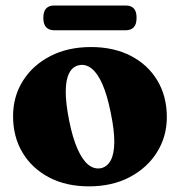

<svg xmlns="http://www.w3.org/2000/svg" viewBox="-20 -664 654 698"><path d="M310.5 -493Q393.5 -493 455.5 -461Q517.5 -429 552 -371.5Q586.5 -314 586.5 -238Q586.5 -167.5 550.5 -110.2Q514.5 -53 451 -19.8Q387.5 13.5 303.5 13.5Q220.5 13.5 158.5 -19Q96.5 -51.5 62 -109Q27.5 -166.5 27.5 -241.5Q27.5 -313.5 63.5 -370.5Q99.5 -427.5 163.2 -460.2Q227 -493 310.5 -493ZM347 -52.5Q369.5 -57.5 382.2 -80.5Q395 -103.5 395.5 -146.8Q396 -190 382.5 -254.5Q370 -317.5 352.5 -357.5Q335 -397.5 313.2 -414.8Q291.5 -432 267.5 -427Q244.5 -422.5 232 -399.2Q219.5 -376 219 -333.2Q218.5 -290.5 231.5 -225Q244 -162.5 261.8 -122.5Q279.5 -82.5 301 -65.2Q322.5 -48 347 -52.5ZM137.5 -599Q137.5 -622.5 147.8 -633.2Q158 -644 177 -644H437Q456 -644 466.2 -633.5Q476.5 -623 476.5 -599.5Q476.5 -575.5 466.2 -564.8Q456 -554 437 -554H177Q158 -554 147.8 -565Q137.5 -576 137.5 -599Z"/></svg>

Font: Fraunces ExtraBold
Style: Regular
Weight: 800
Version: Version 1.000;[b76b70a41]